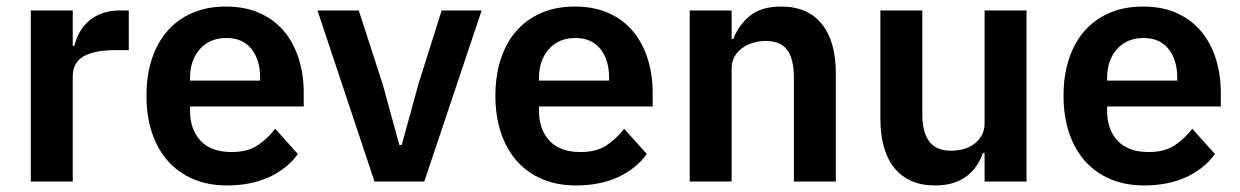

<svg xmlns="http://www.w3.org/2000/svg" viewBox="-20 -554 3785 586"><path d="M74 0V-522H202V-414H207Q212 -435 222.5 -454.5Q233 -474 250 -489Q267 -504 290.5 -513Q314 -522 345 -522H373V-401H333Q268 -401 235 -382Q202 -363 202 -320V0Z M673 12Q615 12 569.5 -7.5Q524 -27 492.5 -62.5Q461 -98 444 -148.5Q427 -199 427 -262Q427 -324 443.5 -374Q460 -424 491 -459.5Q522 -495 567 -514.5Q612 -534 669 -534Q730 -534 775 -513Q820 -492 849 -456Q878 -420 892.5 -372.5Q907 -325 907 -271V-229H560V-216Q560 -159 592 -124.5Q624 -90 687 -90Q735 -90 765.5 -110Q796 -130 820 -161L889 -84Q857 -39 801.5 -13.5Q746 12 673 12ZM671 -438Q620 -438 590 -404Q560 -370 560 -316V-308H774V-317Q774 -371 747.5 -404.5Q721 -438 671 -438Z M1123 0 949 -522H1075L1148 -297L1199 -111H1206L1257 -297L1328 -522H1450L1275 0Z M1738 12Q1680 12 1634.5 -7.5Q1589 -27 1557.5 -62.5Q1526 -98 1509 -148.5Q1492 -199 1492 -262Q1492 -324 1508.5 -374Q1525 -424 1556 -459.5Q1587 -495 1632 -514.5Q1677 -534 1734 -534Q1795 -534 1840 -513Q1885 -492 1914 -456Q1943 -420 1957.5 -372.5Q1972 -325 1972 -271V-229H1625V-216Q1625 -159 1657 -124.5Q1689 -90 1752 -90Q1800 -90 1830.5 -110Q1861 -130 1885 -161L1954 -84Q1922 -39 1866.5 -13.5Q1811 12 1738 12ZM1736 -438Q1685 -438 1655 -404Q1625 -370 1625 -316V-308H1839V-317Q1839 -371 1812.5 -404.5Q1786 -438 1736 -438Z M2085 0V-522H2213V-435H2218Q2234 -477 2268.5 -505.5Q2303 -534 2364 -534Q2445 -534 2488 -481Q2531 -428 2531 -330V0H2403V-317Q2403 -373 2383 -401Q2363 -429 2317 -429Q2297 -429 2278.5 -423.5Q2260 -418 2245.5 -407.5Q2231 -397 2222 -381.5Q2213 -366 2213 -345V0Z M2985 -87H2980Q2973 -67 2961.5 -49.5Q2950 -32 2932.5 -18Q2915 -4 2890.5 4Q2866 12 2834 12Q2753 12 2710 -41Q2667 -94 2667 -192V-522H2795V-205Q2795 -151 2816 -122.5Q2837 -94 2883 -94Q2902 -94 2920.5 -99Q2939 -104 2953 -114.5Q2967 -125 2976 -140.5Q2985 -156 2985 -177V-522H3113V0H2985Z M3472 12Q3414 12 3368.5 -7.5Q3323 -27 3291.5 -62.5Q3260 -98 3243 -148.5Q3226 -199 3226 -262Q3226 -324 3242.5 -374Q3259 -424 3290 -459.5Q3321 -495 3366 -514.5Q3411 -534 3468 -534Q3529 -534 3574 -513Q3619 -492 3648 -456Q3677 -420 3691.5 -372.5Q3706 -325 3706 -271V-229H3359V-216Q3359 -159 3391 -124.5Q3423 -90 3486 -90Q3534 -90 3564.5 -110Q3595 -130 3619 -161L3688 -84Q3656 -39 3600.5 -13.5Q3545 12 3472 12ZM3470 -438Q3419 -438 3389 -404Q3359 -370 3359 -316V-308H3573V-317Q3573 -371 3546.5 -404.5Q3520 -438 3470 -438Z"/></svg>

Font: IBM Plex Sans Arabic SemiBold
Style: Regular
Weight: 600
Designer: Mike Abbink, Paul van der Laan, Pieter van Rosmalen, Wael Morcos, Khajak Apelian
Foundry: Bold Monday
Version: Version 1.1